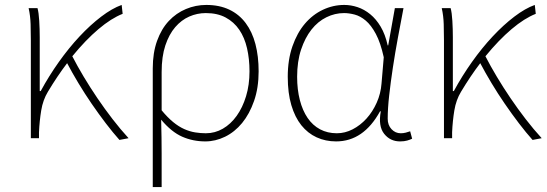

<svg xmlns="http://www.w3.org/2000/svg" viewBox="-20 -560 2215 778"><path d="M464 7Q438 -22 409 -60Q380 -98 351.5 -139.5Q323 -181 297.5 -223.5Q272 -266 252 -304Q213 -253 174 -188Q154 -155 147 -112.5Q140 -70 138 -24V0H105V-396Q105 -428 104 -462Q103 -496 96 -527H132Q137 -509 139 -475.5Q141 -442 141 -409V-191H145Q178 -252 218.5 -309Q259 -366 302.5 -412.5Q346 -459 390 -492.5Q434 -526 473 -540L477 -504Q431 -486 379 -442Q327 -398 273 -332Q293 -293 319 -249.5Q345 -206 374.5 -162.5Q404 -119 436 -77.5Q468 -36 501 0Z M599 -283Q599 -346 616.5 -394.5Q634 -443 664 -475Q694 -507 733.5 -523.5Q773 -540 816 -540Q869 -540 909 -521Q949 -502 975.5 -466.5Q1002 -431 1015 -381.5Q1028 -332 1028 -271Q1028 -204 1009.5 -151Q991 -98 961 -61.5Q931 -25 892 -6Q853 13 812 13Q762 13 718.5 -6Q675 -25 633 -75Q634 -35 634.5 -2.5Q635 30 635 61.5Q635 93 635 125.5Q635 158 635 198H599ZM814 -20Q851 -20 883 -38.5Q915 -57 939 -90.5Q963 -124 977 -170Q991 -216 991 -271Q991 -321 981 -364.5Q971 -408 949.5 -439.5Q928 -471 894.5 -489Q861 -507 814 -507Q779 -507 747 -493Q715 -479 690 -450Q665 -421 650 -376Q635 -331 635 -268V-113Q659 -84 681.5 -65.5Q704 -47 726.5 -37Q749 -27 771 -23.5Q793 -20 814 -20Z M1342 13Q1299 13 1263 -3.5Q1227 -20 1201 -52.5Q1175 -85 1160.5 -134Q1146 -183 1146 -249Q1146 -318 1165 -372.5Q1184 -427 1215.5 -464Q1247 -501 1288.5 -520.5Q1330 -540 1375 -540Q1402 -540 1429 -531Q1456 -522 1480 -502.5Q1504 -483 1522.5 -452Q1541 -421 1551 -376H1553L1580 -527H1615Q1604 -470 1592.5 -408Q1581 -346 1572 -286.5Q1563 -227 1557 -173.5Q1551 -120 1551 -79Q1551 -53 1566.5 -36.5Q1582 -20 1604 -20Q1614 -20 1624 -22.5Q1634 -25 1642 -28L1650 2Q1642 6 1630 9.5Q1618 13 1601 13Q1561 13 1536.5 -18Q1512 -49 1523 -109H1520Q1453 13 1342 13ZM1345 -20Q1378 -20 1409 -36Q1440 -52 1465 -79.5Q1490 -107 1506.5 -144Q1523 -181 1526 -222L1535 -328Q1522 -387 1503 -422.5Q1484 -458 1462 -476.5Q1440 -495 1417 -501Q1394 -507 1374 -507Q1337 -507 1302.5 -490Q1268 -473 1242 -440Q1216 -407 1200 -359Q1184 -311 1184 -249Q1184 -197 1195 -154.5Q1206 -112 1226.5 -82Q1247 -52 1277 -36Q1307 -20 1345 -20Z M2138 7Q2112 -22 2083 -60Q2054 -98 2025.5 -139.5Q1997 -181 1971.5 -223.5Q1946 -266 1926 -304Q1887 -253 1848 -188Q1828 -155 1821 -112.5Q1814 -70 1812 -24V0H1779V-396Q1779 -428 1778 -462Q1777 -496 1770 -527H1806Q1811 -509 1813 -475.5Q1815 -442 1815 -409V-191H1819Q1852 -252 1892.5 -309Q1933 -366 1976.5 -412.5Q2020 -459 2064 -492.5Q2108 -526 2147 -540L2151 -504Q2105 -486 2053 -442Q2001 -398 1947 -332Q1967 -293 1993 -249.5Q2019 -206 2048.5 -162.5Q2078 -119 2110 -77.5Q2142 -36 2175 0Z"/></svg>

Font: SpoqaHanSans
Style: Thin
Weight: 250
Designer: [Spoqa Han Sans] Dong-huui Kim \uAE40 \uB3D9 \uD718   [Noto Sans] Ryoko NISHIZUKA \u897F \u585A \u6DBC \u5B50  (kana & i
Foundry: Spoqa (http://bi.spoqa.com)
Version: Version 1.004;PS 1.004;hotconv 1.0.82;makeotf.lib2.5.63406